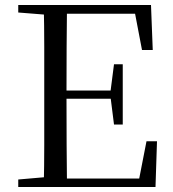

<svg xmlns="http://www.w3.org/2000/svg" viewBox="-20 -748 692 768"><path d="M53 0V-30L191 -42H202V0ZM155 0Q157 -84 157 -168Q157 -252 157 -337V-391Q157 -476 157 -560.5Q157 -645 155 -728H248Q247 -645 246.5 -559.5Q246 -474 246 -380V-358Q246 -257 246.5 -170.5Q247 -84 248 0ZM202 0V-34H577L532 -9L566 -183H608L602 0ZM202 -353V-386H443V-353ZM436 -250 422 -361V-382L436 -491H471V-250ZM53 -698V-728H202V-687H191ZM548 -548 515 -721 559 -693H202V-728H584L591 -548Z"/></svg>

Font: Noto Serif TC ExtraLight
Style: Regular
Weight: 400
Version: Version 2.002-H1;hotconv 1.1.0;makeotfexe 2.6.0